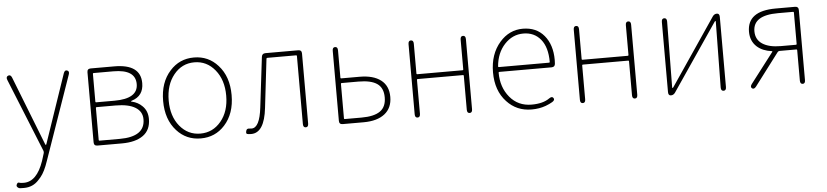

<svg xmlns="http://www.w3.org/2000/svg" viewBox="-45 -802 5631 1307"><g transform="rotate(-5 2770.0 -148.0)"><path d="M74 244Q43 244 40 242Q19 231 27 216Q34 201 43 205Q52 209 76 209Q165 209 212 72Q216 61 219 50L228 21Q231 12 228 4L25 -498Q16 -520 33 -527Q50 -534 59 -511L243 -41Q245 -35 247.5 -35Q250 -35 252 -41L412 -510Q420 -533 436 -527Q453 -521 445 -499L245 74Q221 146 192 181Q184 190 176 199Q136 244 74 244Z M597 0Q573 0 573 -24V-503Q573 -527 597 -527H758Q938 -527 938 -397Q938 -309 857 -284Q851 -282 851 -280Q851 -278 857 -277Q898 -268 927 -239Q962 -205 962 -150Q962 -75 910 -37.5Q858 0 764 0ZM609 -37Q609 -32 614 -32H753Q925 -32 925 -151Q925 -204 878.5 -232.5Q832 -261 744 -261H614Q609 -261 609 -256ZM609 -299Q609 -294 614 -294H739Q900 -294 900 -394Q900 -494 749 -494H614Q609 -494 609 -489Z M1139 -59Q1069 -136 1069 -263Q1069 -390 1139 -467Q1204 -540 1303 -540Q1402 -540 1467 -467Q1537 -390 1537 -263Q1537 -136 1467 -59Q1402 13 1303 13Q1204 13 1139 -59ZM1162.5 -87.5Q1218 -20 1303 -20Q1388 -20 1444 -87.5Q1500 -155 1500 -262.5Q1500 -370 1444 -438.5Q1388 -507 1303 -507Q1218 -507 1162.5 -438.5Q1107 -370 1107 -262.5Q1107 -155 1162.5 -87.5Z M1647 13Q1628 13 1619 10Q1610 7 1615 -11Q1619 -28 1637 -25Q1642 -24 1653 -24Q1708 -24 1724 -162L1765 -504Q1768 -527 1791 -527H2015Q2039 -527 2039 -503V-24Q2039 0 2021 0Q2003 0 2003 -24V-489Q2003 -494 1998 -494H1802Q1796 -494 1795 -489L1756 -156Q1737 13 1647 13Z M2273 0Q2249 0 2249 -24V-503Q2249 -527 2267 -527Q2285 -527 2285 -503V-316Q2285 -311 2290 -311H2416Q2509 -311 2560.5 -271.5Q2612 -232 2612 -156.5Q2612 -81 2560.5 -40.5Q2509 0 2416 0ZM2285 -38Q2285 -33 2290 -33H2405Q2491 -33 2532.5 -62.5Q2574 -92 2574 -156.5Q2574 -221 2532.5 -250Q2491 -279 2405 -279H2290Q2285 -279 2285 -274Z M2785 0Q2767 0 2767 -24V-503Q2767 -527 2785 -527Q2803 -527 2803 -503V-299Q2803 -294 2808 -294H3118Q3123 -294 3123 -299V-503Q3123 -527 3141 -527Q3159 -527 3159 -503V-24Q3159 0 3141 0Q3123 0 3123 -24V-256Q3123 -261 3118 -261H2808Q2803 -261 2803 -256V-24Q2803 0 2785 0Z M3564 13Q3461 13 3394 -60Q3323 -136 3323 -261Q3323 -386 3393 -466Q3458 -540 3550.5 -540Q3643 -540 3696 -476.5Q3749 -413 3749 -309Q3749 -297 3748 -285Q3747 -261 3723 -261H3366Q3361 -261 3361 -256Q3361 -156 3417.5 -88Q3474 -20 3566 -20Q3645 -20 3689 -52Q3709 -66 3718 -52Q3728 -38 3707 -25Q3687 -13 3660 -3Q3616 13 3564 13ZM3361 -299Q3361 -294 3366 -294H3709Q3714 -294 3714 -299Q3714 -399 3670 -453Q3626 -507 3551.5 -507Q3477 -507 3423 -449Q3369 -391 3361 -299Z M3914 0Q3896 0 3896 -24V-503Q3896 -527 3914 -527Q3932 -527 3932 -503V-299Q3932 -294 3937 -294H4247Q4252 -294 4252 -299V-503Q4252 -527 4270 -527Q4288 -527 4288 -503V-24Q4288 0 4270 0Q4252 0 4252 -24V-256Q4252 -261 4247 -261H3937Q3932 -261 3932 -256V-24Q3932 0 3914 0Z M4516 0Q4498 0 4498 -24V-503Q4498 -527 4516 -527Q4534 -527 4534 -503L4529 -54Q4529 -49 4531.5 -49Q4534 -49 4538 -55L4847 -511Q4858 -527 4876 -527Q4894 -527 4894 -503V-24Q4894 0 4876 0Q4858 0 4858 -24L4864 -473Q4864 -478 4861.5 -478Q4859 -478 4855 -472L4545 -16Q4534 0 4516 0Z M5070 0Q5057 -10 5071 -29L5229 -235Q5232 -239 5227 -240Q5164 -248 5126 -282Q5083 -321 5083 -385Q5083 -527 5278 -527H5410Q5434 -527 5434 -503V-24Q5434 0 5417 0Q5399 0 5399 -24V-232Q5399 -237 5394 -237H5279Q5271 -237 5266 -231L5098 -9Q5083 10 5070 0ZM5290 -269H5394Q5399 -269 5399 -274V-489Q5399 -494 5394 -494H5290Q5120 -494 5120 -385Q5120 -328 5165 -298.5Q5210 -269 5290 -269Z"/></g></svg>

Font: Resource Han Rounded KR ExtraLight
Style: Regular
Weight: 250
Designer: Cyano Hao (round all glyphs); Ryoko NISHIZUKA 西塚涼子 (kana, bopomofo & ideographs); Paul D. Hunt (Latin, Greek & Cyrillic)
Foundry: Cyano Hao
Version: 0.990